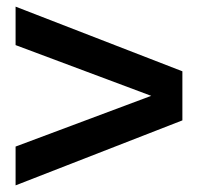

<svg xmlns="http://www.w3.org/2000/svg" viewBox="-20 -536 600 579"><path d="M27 -94 436 -247 27 -400V-516L530 -321V-173L27 23Z"/></svg>

Font: Hanken Grotesk ExtraBold
Style: Regular
Weight: 800
Designer: Alfredo Marco Pradil
Foundry: Hanken Design Co.
Version: Version 3.014